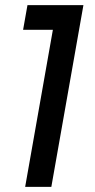

<svg xmlns="http://www.w3.org/2000/svg" viewBox="-20 -728 370 748"><path d="M305 -708H87L70 -612H186L78 0H180Z"/></svg>

Font: Geom
Style: Italic
Weight: 400
Italic angle: -10°
Version: Version 1.102